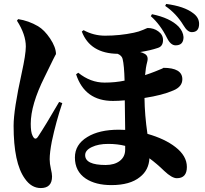

<svg xmlns="http://www.w3.org/2000/svg" viewBox="-20 -882 1040 974"><path d="M751 -810Q843 -791 886 -747Q909 -722 911 -694Q911 -652 871 -652Q846 -652 828 -688Q793 -758 745 -800ZM296 -359Q264 -264 243 -165Q232 -108 232 -74Q232 -52 238 -26Q244 -1 244 13Q244 72 187 72Q139 72 106 24Q49 -55 49 -244Q49 -325 90 -511Q111 -606 111 -646Q111 -707 66 -777L72 -785Q125 -777 173 -749Q205 -730 234 -687Q264 -642 264 -607Q264 -611 206 -491Q136 -351 136 -254Q136 -211 145 -194Q158 -166 173 -189Q209 -243 280 -365ZM615 -142Q576 -152 529 -152Q479 -152 446 -136Q412 -120 412 -95Q412 -45 516 -45Q561 -45 588 -66Q615 -87 615 -123ZM404 -729Q455 -701 513 -701Q588 -701 659 -716Q684 -721 707 -731Q727 -740 729 -740Q760 -740 783 -723Q807 -706 807 -679Q807 -647 781 -639Q743 -626 691 -618Q701 -616 712 -610Q735 -599 727 -569Q719 -539 716 -501Q746 -511 766 -519Q815 -538 808 -538Q905 -538 905 -480Q905 -442 859 -423Q804 -399 713 -385Q714 -298 728 -203Q816 -178 870 -136Q928 -91 928 -35Q928 22 877 22Q852 22 813 -15Q775 -52 738 -79Q735 -19 690 16Q640 57 545 57Q465 57 415 24Q360 -13 360 -83Q360 -149 423 -187Q483 -224 583 -224Q604 -224 615 -223L613 -373Q582 -370 553 -370Q410 -370 366 -505L377 -513Q439 -463 510 -463Q565 -463 612 -473Q610 -551 602 -583Q598 -600 577 -609Q437 -611 395 -722ZM823 -862Q915 -850 960 -815Q990 -793 990 -761Q990 -719 953 -719Q931 -719 911 -753Q874 -814 818 -852Z"/></svg>

Font: Source Han Serif CN Heavy
Style: Regular
Weight: 900
Designer: Ryoko NISHIZUKA  (kana & ideographs); Frank Grießhammer (Latin, Greek & Cyrillic); Wenlong ZHANG  (bopomofo); Sandoll Co
Foundry: Adobe Systems Incorporated
Version: Version 1.000;PS 1;hotconv 16.6.53;makeotf.lib2.5.65590